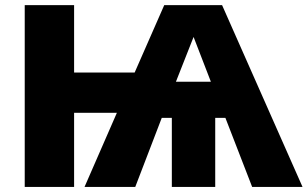

<svg xmlns="http://www.w3.org/2000/svg" viewBox="-20 -734 1208 754"><path d="M865.2 -271H825.2V0H654.8V-271H615.2L511.2 0H312L439 -291H271V0H77.1V-713.9H271V-449.2H508.8L625 -713.9H852.1L1168 0H970.2ZM670.9 -413.1H808.1L740.2 -588.9Z"/></svg>

Font: Black Ops One [rus by aLiNcE]
Style: Regular
Weight: 400
Designer: James Grieshaber
Foundry: James Grieshaber
Version: Version 1.002;May 25, 2024;FontCreator 13.0.0.2680 64-bit